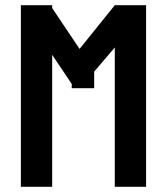

<svg xmlns="http://www.w3.org/2000/svg" viewBox="-20 -716 640 736"><path d="M60 -696V0H180V-506L255 -394V-378H341V-441.5L420 -534V0H540V-696H420L285 -528.5L180 -685V-696Z"/></svg>

Font: Kode Mono
Style: Regular
Weight: 400
Monospace: yes
Designer: Isa Ozler
Foundry: Kadena LLC
Version: Version 1.000;gftools[0.9.28]